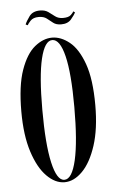

<svg xmlns="http://www.w3.org/2000/svg" viewBox="-49 -665 424 711"><g transform="rotate(-5 163.0 -309.0)"><path d="M162.5 11Q128 11 96.5 -20.8Q65 -52.5 45.2 -114Q25.5 -175.5 25.5 -263.5Q25.5 -360 46 -417.8Q66.5 -475.5 98 -501Q129.5 -526.5 162.5 -526.5Q195.5 -526.5 227.2 -501Q259 -475.5 279.8 -417.8Q300.5 -360 300.5 -263.5Q300.5 -175.5 280.5 -114Q260.5 -52.5 229 -20.8Q197.5 11 162.5 11ZM162.5 2Q191 2 206.8 -66.8Q222.5 -135.5 222.5 -263.5Q222.5 -389 206.8 -453.2Q191 -517.5 162.5 -517.5Q134.5 -517.5 119 -453.2Q103.5 -389 103.5 -263.5Q103.5 -135.5 119 -66.8Q134.5 2 162.5 2ZM201 -572.5Q182.5 -572.5 171.5 -581.2Q160.5 -590 149.5 -598.5Q138.5 -607 120 -607Q99.5 -607 89.2 -596Q79 -585 77 -580L69.5 -583.5Q74 -595 86.8 -612.8Q99.5 -630.5 126.5 -630.5Q145.5 -630.5 157.5 -621.8Q169.5 -613 181 -604.2Q192.5 -595.5 210 -595.5Q230 -595.5 238.8 -603.5Q247.5 -611.5 249 -616.5L255.5 -612.5Q251 -602.5 238.2 -587.5Q225.5 -572.5 201 -572.5Z"/></g></svg>

Font: Imbue 100pt
Style: Regular
Weight: 400
Designer: Tyler Finck
Foundry: Etcetera Type Company
Version: Version 1.102; ttfautohint (v1.8.3)